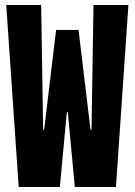

<svg xmlns="http://www.w3.org/2000/svg" viewBox="-20 -750 540 770"><path d="M55 0 5 -730H145L153 -230H157L205 -630H295L343 -230H347L355 -730H495L445 0H280L252 -300H248L220 0Z"/></svg>

Font: M PLUS 1 Code
Style: Regular
Weight: 400
Designer: Coji Morishita
Foundry: UNDERFOREST DESIGN
Version: Version 1.005